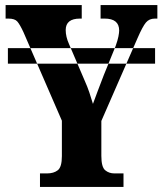

<svg xmlns="http://www.w3.org/2000/svg" viewBox="-20 -734 638 754"><path d="M11 -484V-545H589V-484ZM137 0H465V-53H429Q408 -53 393 -65.5Q378 -78 378 -122V-259L520 -584Q540 -630 553 -645.5Q566 -661 588 -661H598V-714H375V-661H391Q448 -661 448 -614Q448 -606 445 -590.5Q442 -575 434 -553L388 -440Q376 -408 364.5 -378.5Q353 -349 345 -326Q338 -349 331 -370.5Q324 -392 311 -421L251 -561Q238 -590 238 -616Q238 -661 294 -661H301V-714H2V-661H13Q38 -661 48 -649.5Q58 -638 72 -608L223 -260V-121Q223 -78 207 -65.5Q191 -53 165 -53H137Z"/></svg>

Font: Noto Serif ExtraCondensed Extra
Style: Regular
Weight: 800
Width: 3
Designer: Monotype Design Team
Foundry: Monotype Imaging Inc.
Version: Version 1.002